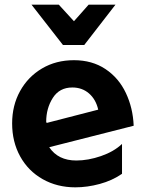

<svg xmlns="http://www.w3.org/2000/svg" viewBox="-20 -788 624 823"><path d="M307 -100Q229 -100 191 -157L553 -249Q550 -325 519.5 -389.5Q489 -454 432 -492Q375 -530 297 -530Q220 -530 160 -494.5Q100 -459 66 -397.5Q32 -336 32 -259Q32 -180 66.5 -117.5Q101 -55 163 -20Q225 15 303 15Q354 15 407.5 0.5Q461 -14 503 -43V-171Q468 -138 413 -119Q358 -100 307 -100ZM290 -413Q332 -413 361.5 -387.5Q391 -362 401 -318L180 -261L178 -266Q178 -324 206.5 -368.5Q235 -413 290 -413ZM360 -768 297 -697 232 -768H115L250 -595H341L475 -768Z"/></svg>

Font: Geom
Style: Bold
Weight: 700
Version: Version 1.102